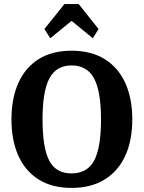

<svg xmlns="http://www.w3.org/2000/svg" viewBox="-20 -908 703 939"><path d="M226 -721 197 -766 295 -888H365L462 -766L434 -721L330 -806ZM330 11Q234 11 168.5 -30.5Q103 -72 69.5 -147Q36 -222 36 -324Q36 -426 69.5 -501.5Q103 -577 168.5 -618.5Q234 -660 330 -660Q426 -660 492.5 -618.5Q559 -577 593 -501.5Q627 -426 627 -324Q627 -222 593 -147Q559 -72 492.5 -30.5Q426 11 330 11ZM330 -60Q407 -60 440.5 -123Q474 -186 474 -324Q474 -461 440 -524.5Q406 -588 330 -588Q255 -588 221.5 -524.5Q188 -461 188 -324Q188 -186 220.5 -123Q253 -60 330 -60Z"/></svg>

Font: Arsenal SC
Style: Bold
Weight: 700
Designer: Andrij Shevchenko
Foundry: Stairsfor
Version: Version 2.001; ttfautohint (v1.8.4.7-5d5b)